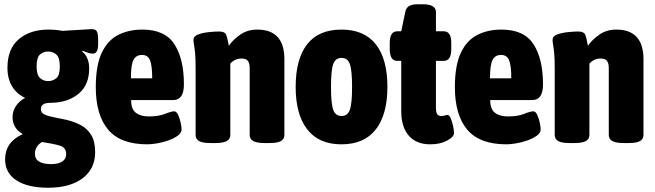

<svg xmlns="http://www.w3.org/2000/svg" viewBox="-20 -670 3076 902"><path d="M206 212Q111 212 57.5 177.5Q4 143 4 79Q4 -2 85 -39V-42Q62 -54 50.5 -74.5Q39 -95 39 -120Q39 -148 54.5 -171.5Q70 -195 98 -210Q59 -228 37 -264Q15 -300 15 -352Q15 -440 68 -485.5Q121 -531 208 -531Q225 -531 241 -529.5Q257 -528 273 -525L408 -533Q427 -534 434 -524Q441 -514 441 -486V-462Q441 -418 416 -418Q399 -418 368 -432L366 -428Q382 -416 390.5 -395Q399 -374 399 -349Q399 -270 348.5 -229Q298 -188 220 -187Q192 -187 182 -179Q172 -171 172 -157Q172 -140 189.5 -132Q207 -124 234 -119Q261 -114 292 -107Q327 -99 358 -83Q389 -67 408 -36.5Q427 -6 427 45Q427 123 368 167.5Q309 212 206 212ZM206 -289Q228 -289 244.5 -302.5Q261 -316 261 -358Q261 -400 244.5 -414Q228 -428 206 -428Q184 -428 168 -414Q152 -400 152 -358Q152 -318 168 -303.5Q184 -289 206 -289ZM219 101Q255 101 273 88.5Q291 76 291 54Q291 23 260.5 14Q230 5 177 -3Q144 18 144 53Q144 78 164.5 89.5Q185 101 219 101Z M672 8Q546 8 488 -61Q430 -130 430 -260Q430 -363 458 -422Q486 -481 535.5 -506Q585 -531 649 -531Q755 -531 799.5 -462Q844 -393 844 -274Q844 -200 794 -200H596Q596 -157 618.5 -140Q641 -123 679 -123Q725 -123 755 -135Q785 -147 798 -147Q809 -147 816.5 -131Q824 -115 828.5 -95Q833 -75 833 -62Q833 -46 815.5 -33Q798 -20 771.5 -10.5Q745 -1 718 3.5Q691 8 672 8ZM595 -302H695Q695 -363 684.5 -387.5Q674 -412 647 -412Q620 -412 607.5 -389.5Q595 -367 595 -302Z M968 2Q931 2 915 -7.5Q899 -17 899 -36V-349Q899 -396 896.5 -421Q894 -446 891.5 -459Q889 -472 889 -483Q889 -500 910.5 -508Q932 -516 960.5 -519Q989 -522 1009 -522Q1035 -522 1041.5 -508.5Q1048 -495 1055 -455Q1075 -484 1109 -507.5Q1143 -531 1188 -531Q1316 -531 1316 -392V-36Q1316 -17 1300 -7.5Q1284 2 1247 2H1223Q1186 2 1169.5 -7.5Q1153 -17 1153 -36V-351Q1153 -372 1145 -383.5Q1137 -395 1114 -395Q1083 -395 1062 -371V-36Q1062 -17 1045.5 -7.5Q1029 2 992 2Z M1584 8Q1478 8 1423.5 -62Q1369 -132 1369 -262Q1369 -393 1423 -462Q1477 -531 1584 -531Q1691 -531 1745.5 -462Q1800 -393 1800 -262Q1800 -132 1745.5 -62Q1691 8 1584 8ZM1585 -125Q1613 -125 1623.5 -154Q1634 -183 1634 -262Q1634 -340 1623.5 -369Q1613 -398 1585 -398Q1556 -398 1545.5 -369Q1535 -340 1535 -262Q1535 -183 1545.5 -154Q1556 -125 1585 -125Z M2001 8Q1936 8 1900.5 -32.5Q1865 -73 1865 -148V-384H1846Q1811 -384 1811 -440V-468Q1811 -523 1846 -523H1865L1884 -614Q1888 -633 1901.5 -641.5Q1915 -650 1943 -650H1967Q2028 -650 2028 -613V-523H2065Q2100 -523 2100 -468V-440Q2100 -384 2065 -384H2028V-165Q2028 -145 2033 -135Q2038 -125 2053 -125Q2063 -125 2069.5 -127.5Q2076 -130 2082 -130Q2091 -130 2098 -113Q2105 -96 2109 -76Q2113 -56 2113 -46Q2113 -27 2080.5 -9.5Q2048 8 2001 8Z M2359 8Q2233 8 2175 -61Q2117 -130 2117 -260Q2117 -363 2145 -422Q2173 -481 2222.5 -506Q2272 -531 2336 -531Q2442 -531 2486.5 -462Q2531 -393 2531 -274Q2531 -200 2481 -200H2283Q2283 -157 2305.5 -140Q2328 -123 2366 -123Q2412 -123 2442 -135Q2472 -147 2485 -147Q2496 -147 2503.5 -131Q2511 -115 2515.5 -95Q2520 -75 2520 -62Q2520 -46 2502.5 -33Q2485 -20 2458.5 -10.5Q2432 -1 2405 3.5Q2378 8 2359 8ZM2282 -302H2382Q2382 -363 2371.5 -387.5Q2361 -412 2334 -412Q2307 -412 2294.5 -389.5Q2282 -367 2282 -302Z M2655 2Q2618 2 2602 -7.5Q2586 -17 2586 -36V-349Q2586 -396 2583.5 -421Q2581 -446 2578.5 -459Q2576 -472 2576 -483Q2576 -500 2597.5 -508Q2619 -516 2647.5 -519Q2676 -522 2696 -522Q2722 -522 2728.5 -508.5Q2735 -495 2742 -455Q2762 -484 2796 -507.5Q2830 -531 2875 -531Q3003 -531 3003 -392V-36Q3003 -17 2987 -7.5Q2971 2 2934 2H2910Q2873 2 2856.5 -7.5Q2840 -17 2840 -36V-351Q2840 -372 2832 -383.5Q2824 -395 2801 -395Q2770 -395 2749 -371V-36Q2749 -17 2732.5 -7.5Q2716 2 2679 2Z"/></svg>

Font: Asap Condensed ExtraBold
Style: Regular
Weight: 800
Width: 3
Designer: Pablo Cosgaya
Foundry: Omnibus-Type
Version: Version 3.001; ttfautohint (v1.8.4.7-5d5b)